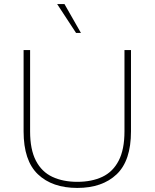

<svg xmlns="http://www.w3.org/2000/svg" viewBox="-20 -914 760 944"><path d="M360 10Q237 10 166.5 -57Q96 -124 96 -268V-668H128V-268Q128 -179 156.5 -124Q185 -69 237.5 -44.5Q290 -20 360 -20Q431 -20 483 -44.5Q535 -69 563.5 -124Q592 -179 592 -268V-668H624V-268Q624 -124 553.5 -57Q483 10 360 10ZM354 -752 261 -894H297L378 -752Z"/></svg>

Font: Gantari Thin
Style: Regular
Weight: 250
Designer: Anugrah Pasau
Foundry: Lafontype
Version: Version 1.000